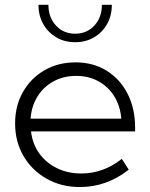

<svg xmlns="http://www.w3.org/2000/svg" viewBox="-20 -752 612 782"><path d="M504.4 -61Q414.6 9.8 305.2 9.8Q229.5 9.8 169.7 -24.2Q109.9 -58.1 75.7 -116.7Q41.5 -175.3 41.5 -249.5Q41.5 -321.3 73.5 -377.4Q105.5 -433.6 161.1 -465.8Q216.8 -498 287.6 -498Q359.4 -498 414.1 -464.1Q468.8 -430.2 499.5 -370.4Q530.3 -310.5 530.3 -231.9V-216.8H106.4Q112.3 -165.5 140.1 -127Q168 -88.4 212.2 -66.9Q256.3 -45.4 311 -45.4Q400.9 -45.4 476.1 -105ZM104.5 -268.6H474.1Q469.7 -320.8 445.3 -359.9Q420.9 -398.9 381.1 -420.9Q341.3 -442.9 290.5 -442.9Q239.3 -442.9 198.5 -420.9Q157.7 -398.9 133.1 -359.6Q108.4 -320.3 104.5 -268.6ZM435.5 -732.4Q435.5 -688.5 416.3 -654.3Q397 -620.1 363.3 -600.1Q329.6 -580.1 286.1 -580.1Q242.7 -580.1 209 -600.1Q175.3 -620.1 156 -654.3Q136.7 -688.5 136.7 -732.4H177.2Q177.2 -681.2 208 -647.9Q238.8 -614.7 286.1 -614.7Q333.5 -614.7 364.3 -647.9Q395 -681.2 395 -732.4Z"/></svg>

Font: Kumbh Sans Light
Style: Regular
Weight: 300
Version: Version 1.004